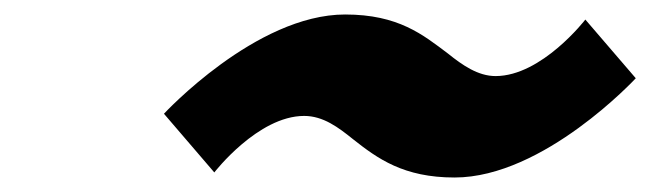

<svg xmlns="http://www.w3.org/2000/svg" viewBox="-20 -548 897 265"><path d="M787.9 -521C787.9 -521 727.8 -443 664 -443C639.8 -443 618.3 -458 598.4 -474C563.8 -500 530 -528 456.3 -528C333.1 -528 206.3 -391 206.3 -391L275.8 -310C275.8 -310 336 -388 399.8 -388C426.2 -388 447.2 -372 467.1 -356C501.3 -329 537 -303 607.4 -303C730.6 -303 857.5 -440 857.5 -440Z"/></svg>

Font: Hussar
Style: BdWideOblFour
Weight: 700
Foundry: Cannot Into Space Fonts
Version: Version 2.00